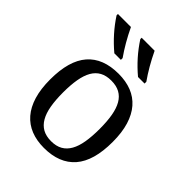

<svg xmlns="http://www.w3.org/2000/svg" viewBox="-218 -885 1013 1013"><g transform="rotate(45 288.5 -378.0)"><path d="M522 -269Q522 -127.9 462.2 -59.1Q402.3 9.8 287.1 9.8Q232.9 9.8 189.9 -7.3Q147 -24.4 116.9 -59.1Q86.9 -93.8 71 -146.2Q55.2 -198.7 55.2 -269Q55.2 -409.2 114.5 -477.5Q173.8 -545.9 290 -545.9Q344.2 -545.9 387.2 -529.1Q430.2 -512.2 460.2 -477.8Q490.2 -443.4 506.1 -391.4Q522 -339.4 522 -269ZM151.9 -269Q151.9 -213.4 159.2 -170.9Q166.5 -128.4 182.9 -99.9Q199.2 -71.3 225.3 -56.6Q251.5 -42 289.1 -42Q326.7 -42 352.5 -56.6Q378.4 -71.3 394.5 -99.9Q410.6 -128.4 417.7 -170.9Q424.8 -213.4 424.8 -269Q424.8 -324.7 417.5 -366.7Q410.2 -408.7 394 -436.8Q377.9 -464.8 351.8 -479Q325.7 -493.2 288.1 -493.2Q250.5 -493.2 224.6 -479Q198.7 -464.8 182.6 -436.8Q166.5 -408.7 159.2 -366.7Q151.9 -324.7 151.9 -269ZM422.9 -606H374Q295.9 -671.4 241.2 -755.9V-766.1H337.9Q377 -684.1 422.9 -619.1ZM246.1 -606H197.3Q118.7 -671.9 64 -755.9V-766.1H161.1Q200.2 -684.1 246.1 -619.1Z"/></g></svg>

Font: Noto Serif
Style: Regular
Weight: 400
Designer: Monotype Design team
Foundry: Monotype Imaging Inc.
Version: Version 1.02